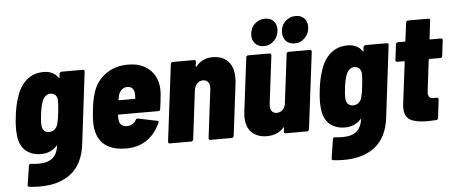

<svg xmlns="http://www.w3.org/2000/svg" viewBox="-57 -883 2913 1227"><g transform="rotate(-5 1399.0 -269.5)"><path d="M354 -517H491Q496 -517 499 -513.5Q502 -510 501 -505L445 -44Q430 81 354 141.5Q278 202 152 202Q116 202 85 198Q80 198 77 194.5Q74 191 75 186L94 64Q96 51 108 53Q133 56 156 56Q216 56 247 30Q278 4 285 -52Q280 -48 277 -44Q238 -4 178 -4Q114 -4 75 -41.5Q36 -79 33 -156Q32 -161 32 -178Q32 -215 38 -261Q41 -289 47.5 -320.5Q54 -352 60 -368L62 -374Q83 -446 128.5 -485.5Q174 -525 239 -525Q302 -525 332 -480Q333 -477 335 -478Q337 -479 338 -482L340 -505Q341 -510 345 -513.5Q349 -517 354 -517ZM310 -261Q316 -309 315 -337Q314 -358 302 -370.5Q290 -383 270 -383Q252 -383 238 -370.5Q224 -358 217 -338Q205 -302 200 -260Q194 -220 196 -185Q198 -164 210 -152Q222 -140 241 -140Q262 -140 276.5 -152Q291 -164 297 -185Q306 -217 310 -261Z M961 -224Q960 -212 948 -212H694Q689 -212 689 -207V-198Q689 -185 690 -179Q692 -158 704.5 -146Q717 -134 739 -134Q779 -134 799 -168Q804 -178 814 -176L935 -151Q948 -149 942 -137Q910 -66 854.5 -29Q799 8 725 8Q625 8 576 -40Q527 -88 527 -180Q527 -216 533 -259Q535 -281 539.5 -307Q544 -333 550 -352Q570 -431 632 -478Q694 -525 780 -525Q873 -525 925 -471Q977 -417 973 -329Q968 -268 961 -224ZM707 -336 701 -308Q700 -303 705 -303H804Q809 -303 809 -308V-336Q808 -357 796.5 -370Q785 -383 764 -383Q744 -383 729 -370.5Q714 -358 707 -336Z M1457 -381Q1457 -358 1455 -345L1414 -12Q1413 -7 1409.5 -3.5Q1406 0 1401 0H1263Q1258 0 1255 -3.5Q1252 -7 1253 -12L1291 -321Q1292 -325 1292 -334Q1292 -357 1280.5 -370Q1269 -383 1249 -383Q1227 -383 1211.5 -366.5Q1196 -350 1192 -321L1154 -12Q1153 -7 1149.5 -3.5Q1146 0 1141 0H1003Q998 0 995 -3.5Q992 -7 993 -12L1054 -505Q1054 -510 1058 -513.5Q1062 -517 1067 -517H1204Q1215 -517 1215 -505L1211 -477Q1211 -474 1213 -473.5Q1215 -473 1218 -477Q1258 -525 1323 -525Q1387 -525 1422 -487.5Q1457 -450 1457 -381Z M1810 -517H1947Q1958 -517 1958 -505L1897 -12Q1896 -7 1892.5 -3.5Q1889 0 1884 0H1746Q1741 0 1738 -3.5Q1735 -7 1736 -12L1739 -36Q1740 -39 1738 -39.5Q1736 -40 1734 -37Q1695 8 1625 8Q1566 8 1529.5 -26.5Q1493 -61 1493 -128Q1493 -137 1495 -159L1538 -505Q1538 -510 1542 -513.5Q1546 -517 1551 -517H1688Q1699 -517 1699 -505L1661 -196Q1660 -191 1660 -182Q1660 -160 1671 -147.5Q1682 -135 1702 -135Q1722 -135 1737 -148Q1752 -161 1757 -183L1797 -505Q1797 -510 1801 -513.5Q1805 -517 1810 -517ZM1779 -642Q1779 -685 1807 -713Q1835 -741 1875 -741Q1909 -741 1929 -721Q1949 -701 1949 -667Q1949 -625 1921 -596Q1893 -567 1854 -567Q1820 -567 1799.5 -588Q1779 -609 1779 -642ZM1582 -642Q1582 -685 1610 -713Q1638 -741 1678 -741Q1712 -741 1732 -721Q1752 -701 1752 -667Q1752 -625 1724 -596Q1696 -567 1657 -567Q1623 -567 1602.5 -588Q1582 -609 1582 -642Z M2304 -517H2441Q2446 -517 2449 -513.5Q2452 -510 2451 -505L2395 -44Q2380 81 2304 141.5Q2228 202 2102 202Q2066 202 2035 198Q2030 198 2027 194.5Q2024 191 2025 186L2044 64Q2046 51 2058 53Q2083 56 2106 56Q2166 56 2197 30Q2228 4 2235 -52Q2230 -48 2227 -44Q2188 -4 2128 -4Q2064 -4 2025 -41.5Q1986 -79 1983 -156Q1982 -161 1982 -178Q1982 -215 1988 -261Q1991 -289 1997.5 -320.5Q2004 -352 2010 -368L2012 -374Q2033 -446 2078.5 -485.5Q2124 -525 2189 -525Q2252 -525 2282 -480Q2283 -477 2285 -478Q2287 -479 2288 -482L2290 -505Q2291 -510 2295 -513.5Q2299 -517 2304 -517ZM2260 -261Q2266 -309 2265 -337Q2264 -358 2252 -370.5Q2240 -383 2220 -383Q2202 -383 2188 -370.5Q2174 -358 2167 -338Q2155 -302 2150 -260Q2144 -220 2146 -185Q2148 -164 2160 -152Q2172 -140 2191 -140Q2212 -140 2226.5 -152Q2241 -164 2247 -185Q2256 -217 2260 -261Z M2773 -393H2704Q2700 -393 2698 -388L2674 -190Q2673 -185 2673 -177Q2673 -140 2708 -142H2729Q2734 -142 2737 -138.5Q2740 -135 2739 -130L2725 -12Q2724 -7 2720.5 -3.5Q2717 0 2712 0Q2672 2 2655 2Q2582 2 2545.5 -19Q2509 -40 2509 -98Q2509 -105 2511 -123L2544 -388Q2544 -393 2540 -393H2496Q2491 -393 2488 -396.5Q2485 -400 2486 -405L2498 -505Q2499 -510 2502.5 -513.5Q2506 -517 2511 -517H2555Q2560 -517 2560 -522L2575 -638Q2576 -643 2579.5 -646.5Q2583 -650 2588 -650H2719Q2724 -650 2727 -646.5Q2730 -643 2729 -638L2715 -522Q2713 -517 2719 -517H2788Q2793 -517 2796 -513.5Q2799 -510 2798 -505L2786 -405Q2785 -400 2781.5 -396.5Q2778 -393 2773 -393Z"/></g></svg>

Font: Barlow Semi Condensed ExtraBold
Style: Italic
Weight: 800
Width: 4
Italic angle: -7°
Designer: Jeremy Tribby
Foundry: Tribby Type
Version: Version 1.408